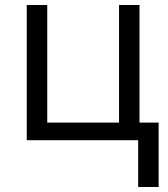

<svg xmlns="http://www.w3.org/2000/svg" viewBox="-20 -555 666 760"><path d="M607.9 185.1H526.9V0H85.9V-535.2H167V-69.8H451.2V-535.2H532.2V-69.8H607.9Z"/></svg>

Font: Zoram GWebM
Style: Regular
Weight: 400
Foundry: Ascender Corporation
Version: Version 1.000